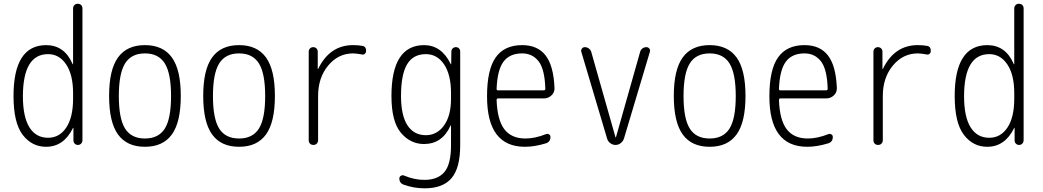

<svg xmlns="http://www.w3.org/2000/svg" viewBox="-20 -770 5540 1020"><path d="M235.4 -482.4Q102.5 -482.4 101.6 -259.8Q101.6 -149.4 136.2 -93.8Q170.9 -38.1 235.4 -38.1Q295.9 -38.1 332 -92.3Q368.2 -146.5 368.2 -245.1V-275.4Q368.2 -373 331.5 -427.7Q294.9 -482.4 235.4 -482.4ZM224.6 9.8Q149.4 9.8 100.6 -53.7Q51.8 -117.2 51.8 -259.8Q51.8 -529.3 224.6 -530.3Q322.3 -530.3 365.2 -430.7Q365.2 -428.7 367.2 -428.7Q368.2 -428.7 368.2 -429.7V-724.6Q368.2 -735.4 375 -742.7Q381.8 -750 393.1 -750Q404.3 -750 411.1 -743.2Q418 -736.3 418 -724.6V-24.4Q418 -14.6 411.1 -7.3Q404.3 0 394 0Q383.8 0 377 -6.8Q370.1 -13.7 370.1 -24.4V-89.8Q370.1 -90.8 368.2 -90.8Q367.2 -90.8 367.2 -88.9Q318.4 9.8 224.6 9.8Z M855.5 -433.1Q822.3 -486.3 750 -486.3Q677.7 -486.3 644.5 -433.1Q611.3 -379.9 611.3 -259.8Q611.3 -139.6 644.5 -86.9Q677.7 -34.2 750 -34.2Q822.3 -34.2 855.5 -86.9Q888.7 -139.6 888.7 -259.8Q888.7 -379.9 855.5 -433.1ZM893.1 -55.7Q845.7 9.8 750 9.8Q654.3 9.8 606.9 -55.7Q559.6 -121.1 559.6 -260.3Q559.6 -399.4 606.9 -464.8Q654.3 -530.3 750 -530.3Q845.7 -530.3 893.1 -464.8Q940.4 -399.4 940.4 -260.3Q940.4 -121.1 893.1 -55.7Z M1355.5 -433.1Q1322.3 -486.3 1250 -486.3Q1177.7 -486.3 1144.5 -433.1Q1111.3 -379.9 1111.3 -259.8Q1111.3 -139.6 1144.5 -86.9Q1177.7 -34.2 1250 -34.2Q1322.3 -34.2 1355.5 -86.9Q1388.7 -139.6 1388.7 -259.8Q1388.7 -379.9 1355.5 -433.1ZM1393.1 -55.7Q1345.7 9.8 1250 9.8Q1154.3 9.8 1106.9 -55.7Q1059.6 -121.1 1059.6 -260.3Q1059.6 -399.4 1106.9 -464.8Q1154.3 -530.3 1250 -530.3Q1345.7 -530.3 1393.1 -464.8Q1440.4 -399.4 1440.4 -260.3Q1440.4 -121.1 1393.1 -55.7Z M1620.1 -25.4V-496.1Q1620.1 -505.9 1627 -512.7Q1633.8 -519.5 1644 -519.5Q1654.3 -519.5 1661.1 -512.7Q1668 -505.9 1668 -496.1V-403.3H1668.9H1669.9Q1731.4 -530.3 1855.5 -530.3Q1883.8 -530.3 1904.3 -526.4Q1925.8 -523.4 1924.8 -498Q1924.8 -490.2 1918.5 -484.4Q1912.1 -478.5 1904.3 -480.5Q1872.1 -486.3 1855.5 -486.3Q1777.3 -486.3 1723.6 -421.9Q1669.9 -357.4 1669.9 -259.8V-25.4Q1669.9 -14.6 1663.1 -7.3Q1656.2 0 1645 0Q1633.8 0 1627 -6.8Q1620.1 -13.7 1620.1 -25.4Z M2242.2 -482.4Q2174.8 -482.4 2142.6 -428.2Q2110.4 -374 2110.4 -259.8Q2110.4 -157.2 2144.5 -104.5Q2178.7 -51.8 2242.2 -51.8Q2301.8 -51.8 2338.9 -103.5Q2376 -155.3 2376 -245.1V-275.4Q2376 -373 2339.4 -427.7Q2302.7 -482.4 2242.2 -482.4ZM2232.4 -4.9Q2160.2 -4.9 2109.9 -64.5Q2059.6 -124 2059.6 -259.8Q2059.6 -529.3 2232.4 -530.3Q2325.2 -530.3 2374 -430.7Q2374 -428.7 2376 -428.7Q2377 -428.7 2377 -429.7L2377.9 -496.1Q2377.9 -505.9 2384.8 -512.7Q2391.6 -519.5 2401.9 -519.5Q2412.1 -519.5 2418.5 -512.7Q2424.8 -505.9 2424.8 -496.1V2Q2424.8 122.1 2378.9 176.3Q2333 230.5 2235.4 230.5Q2180.7 230.5 2127 211.9Q2101.6 204.1 2101.6 177.7Q2101.6 168.9 2109.4 164.1Q2117.2 159.2 2125 162.1Q2183.6 186.5 2235.4 185.5Q2305.7 185.5 2340.8 144Q2376 102.5 2376 2V-102.5Q2376 -103.5 2374 -103.5Q2373 -103.5 2373 -101.6Q2329.1 -4.9 2232.4 -4.9Z M2753.9 -486.3Q2687.5 -486.3 2654.8 -442.4Q2622.1 -398.4 2618.2 -297.9Q2618.2 -290 2626 -290H2868.2Q2877 -290 2877 -298.8Q2874 -402.3 2841.3 -444.3Q2808.6 -486.3 2753.9 -486.3ZM2768.6 9.8Q2566.4 9.8 2567.4 -259.8Q2567.4 -399.4 2613.3 -464.8Q2659.2 -530.3 2753.9 -530.3Q2835.9 -530.3 2878.4 -475.6Q2920.9 -420.9 2925.8 -302.7Q2926.8 -279.3 2909.7 -263.2Q2892.6 -247.1 2869.1 -247.1H2626Q2618.2 -247.1 2618.2 -238.3Q2622.1 -131.8 2659.7 -83Q2697.3 -34.2 2771.5 -34.2Q2822.3 -34.2 2880.9 -57.6Q2888.7 -60.5 2896.5 -56.2Q2904.3 -51.8 2904.3 -43Q2904.3 -16.6 2880.9 -8.8Q2820.3 9.8 2768.6 9.8Z M3205.1 -34.2 3068.4 -494.1Q3065.4 -503.9 3071.3 -511.7Q3077.1 -519.5 3086.9 -519.5Q3098.6 -519.5 3108.4 -512.2Q3118.2 -504.9 3121.1 -494.1L3250 -40H3251H3252L3380.9 -495.1Q3383.8 -505.9 3393.1 -512.7Q3402.3 -519.5 3414.1 -519.5Q3423.8 -519.5 3429.7 -511.7Q3435.5 -503.9 3432.6 -495.1L3294.9 -34.2Q3290 -19.5 3277.8 -9.8Q3265.6 0 3250 0Q3234.4 0 3221.7 -9.8Q3209 -19.5 3205.1 -34.2Z M3855.5 -433.1Q3822.3 -486.3 3750 -486.3Q3677.7 -486.3 3644.5 -433.1Q3611.3 -379.9 3611.3 -259.8Q3611.3 -139.6 3644.5 -86.9Q3677.7 -34.2 3750 -34.2Q3822.3 -34.2 3855.5 -86.9Q3888.7 -139.6 3888.7 -259.8Q3888.7 -379.9 3855.5 -433.1ZM3893.1 -55.7Q3845.7 9.8 3750 9.8Q3654.3 9.8 3606.9 -55.7Q3559.6 -121.1 3559.6 -260.3Q3559.6 -399.4 3606.9 -464.8Q3654.3 -530.3 3750 -530.3Q3845.7 -530.3 3893.1 -464.8Q3940.4 -399.4 3940.4 -260.3Q3940.4 -121.1 3893.1 -55.7Z M4253.9 -486.3Q4187.5 -486.3 4154.8 -442.4Q4122.1 -398.4 4118.2 -297.9Q4118.2 -290 4126 -290H4368.2Q4377 -290 4377 -298.8Q4374 -402.3 4341.3 -444.3Q4308.6 -486.3 4253.9 -486.3ZM4268.6 9.8Q4066.4 9.8 4067.4 -259.8Q4067.4 -399.4 4113.3 -464.8Q4159.2 -530.3 4253.9 -530.3Q4335.9 -530.3 4378.4 -475.6Q4420.9 -420.9 4425.8 -302.7Q4426.8 -279.3 4409.7 -263.2Q4392.6 -247.1 4369.1 -247.1H4126Q4118.2 -247.1 4118.2 -238.3Q4122.1 -131.8 4159.7 -83Q4197.3 -34.2 4271.5 -34.2Q4322.3 -34.2 4380.9 -57.6Q4388.7 -60.5 4396.5 -56.2Q4404.3 -51.8 4404.3 -43Q4404.3 -16.6 4380.9 -8.8Q4320.3 9.8 4268.6 9.8Z M4620.1 -25.4V-496.1Q4620.1 -505.9 4627 -512.7Q4633.8 -519.5 4644 -519.5Q4654.3 -519.5 4661.1 -512.7Q4668 -505.9 4668 -496.1V-403.3H4668.9H4669.9Q4731.4 -530.3 4855.5 -530.3Q4883.8 -530.3 4904.3 -526.4Q4925.8 -523.4 4924.8 -498Q4924.8 -490.2 4918.5 -484.4Q4912.1 -478.5 4904.3 -480.5Q4872.1 -486.3 4855.5 -486.3Q4777.3 -486.3 4723.6 -421.9Q4669.9 -357.4 4669.9 -259.8V-25.4Q4669.9 -14.6 4663.1 -7.3Q4656.2 0 4645 0Q4633.8 0 4627 -6.8Q4620.1 -13.7 4620.1 -25.4Z M5235.4 -482.4Q5102.5 -482.4 5101.6 -259.8Q5101.6 -149.4 5136.2 -93.8Q5170.9 -38.1 5235.4 -38.1Q5295.9 -38.1 5332 -92.3Q5368.2 -146.5 5368.2 -245.1V-275.4Q5368.2 -373 5331.5 -427.7Q5294.9 -482.4 5235.4 -482.4ZM5224.6 9.8Q5149.4 9.8 5100.6 -53.7Q5051.8 -117.2 5051.8 -259.8Q5051.8 -529.3 5224.6 -530.3Q5322.3 -530.3 5365.2 -430.7Q5365.2 -428.7 5367.2 -428.7Q5368.2 -428.7 5368.2 -429.7V-724.6Q5368.2 -735.4 5375 -742.7Q5381.8 -750 5393.1 -750Q5404.3 -750 5411.1 -743.2Q5418 -736.3 5418 -724.6V-24.4Q5418 -14.6 5411.1 -7.3Q5404.3 0 5394 0Q5383.8 0 5377 -6.8Q5370.1 -13.7 5370.1 -24.4V-89.8Q5370.1 -90.8 5368.2 -90.8Q5367.2 -90.8 5367.2 -88.9Q5318.4 9.8 5224.6 9.8Z"/></svg>

Font: Rounded-X Mgen+ 1m light
Style: Regular
Weight: 200
Designer: [Source Han Sans]
Ryoko NISHIZUKA  (kana & ideographs); Paul D. Hunt (Latin, Greek & Cyrillic); Wenlong ZHANG  (bopomofo
Version: Version 1.059.20150602